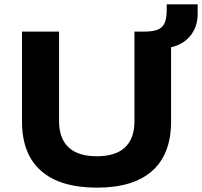

<svg xmlns="http://www.w3.org/2000/svg" viewBox="-20 -850 927 881"><path d="M425 11Q256 11 168.5 -66Q81 -143 81 -292V-705H251V-295Q251 -214 295 -173.5Q339 -133 424 -133Q511 -133 554 -174Q597 -215 597 -295V-705H765V-292Q765 -143 678.5 -66Q592 11 425 11ZM738 -629 642 -689V-705Q680 -705 702.5 -713.5Q725 -722 735 -743.5Q745 -765 745 -805V-830H887V-785Q887 -743 869 -709Q851 -675 817.5 -654Q784 -633 738 -629Z"/></svg>

Font: Nunito Sans 10pt SemiExpanded ExtraBold
Style: Regular
Weight: 800
Width: 6
Designer: Vernon Adams
Foundry: Vernon Adams
Version: Version 3.101;gftools[0.9.27]